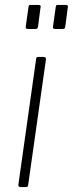

<svg xmlns="http://www.w3.org/2000/svg" viewBox="-20 -762 297 782"><path d="M95 -11Q94 -4 92.5 -2Q91 0 83 0H66Q59 0 56.5 -2.5Q54 -5 55 -11L127 -521Q128 -527 129.5 -528.5Q131 -530 136 -530H158Q163 -530 165.5 -527.5Q168 -525 167 -519ZM145 -731 135 -655Q134 -648 132 -646Q130 -644 122 -644H95Q88 -644 86 -646.5Q84 -649 85 -655L96 -733Q97 -739 98.5 -740.5Q100 -742 105 -742H137Q142 -742 144.5 -739.5Q147 -737 145 -731ZM256 -731 246 -655Q245 -648 243 -646Q241 -644 233 -644H206Q199 -644 197 -646.5Q195 -649 196 -655L207 -733Q208 -739 209.5 -740.5Q211 -742 216 -742H248Q253 -742 255.5 -739.5Q258 -737 256 -731Z"/></svg>

Font: Libre Franklin Thin
Style: Italic
Weight: 100
Italic angle: -8°
Designer: Pablo Impallari, Rodrigo Fuenzalida, Nhung Nguyen
Foundry: Impallari Type
Version: Version 3.000